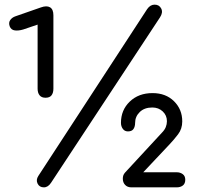

<svg xmlns="http://www.w3.org/2000/svg" viewBox="-20 -807 852 827"><path d="M176 -386Q159 -386 150.5 -396.5Q142 -407 142 -425V-701L80 -680Q60 -674 44 -676Q28 -678 22 -693Q16 -709 24 -720.5Q32 -732 47 -737L156 -775Q181 -784 195.5 -775.5Q210 -767 210 -741V-425Q210 -407 202 -396.5Q194 -386 176 -386ZM169 0Q150 0 142 -16Q134 -32 145 -49L614 -768Q621 -778 629 -782.5Q637 -787 646 -787Q666 -787 674.5 -770Q683 -753 669 -732L200 -20Q187 0 169 0ZM546 0Q529 0 519 -10.5Q509 -21 509 -37Q509 -45 511 -51Q513 -57 518 -63L677 -235Q689 -247 694 -259.5Q699 -272 699 -285Q699 -310 681 -327Q663 -344 636 -344Q602 -344 582 -324.5Q562 -305 562 -278Q562 -262 555 -251.5Q548 -241 531 -241Q517 -241 509 -252Q501 -263 501 -278Q501 -333 539 -369.5Q577 -406 637 -406Q694 -406 729.5 -371Q765 -336 765 -284Q765 -252 747 -228.5Q729 -205 711 -186L565 -31L555 -65H741Q756 -65 767 -57Q778 -49 778 -33Q778 -16 767.5 -8Q757 0 741 0Z"/></svg>

Font: Comfortaa
Style: Regular
Weight: 400
Designer: Johan Aakerlund
Foundry: Johan Aakerlund
Version: Version 3.104; ttfautohint (v1.8.1.43-b0c9)